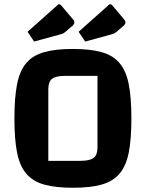

<svg xmlns="http://www.w3.org/2000/svg" viewBox="-20 -871 688 906"><path d="M48 -312Q48 -410 60.5 -473.5Q73 -537 104 -573.5Q135 -610 188.5 -625Q242 -640 324 -640Q406 -640 459.5 -625Q513 -610 544 -573.5Q575 -537 587.5 -473.5Q600 -410 600 -312Q600 -214 587.5 -151Q575 -88 544 -51.5Q513 -15 459.5 0Q406 15 324 15Q242 15 188.5 0Q135 -15 104 -51.5Q73 -88 60.5 -151Q48 -214 48 -312ZM208 -112H358Q404 -112 422 -126Q440 -140 440 -175V-513H289Q243 -513 225.5 -499Q208 -485 208 -450ZM382 -675 351 -721 488 -843Q494 -851 500 -851Q502 -851 505 -849.5Q508 -848 512 -843L566 -779Q569 -776 570.5 -772Q572 -768 572 -765Q572 -762 570.5 -759Q569 -756 566 -752L530 -721Q527 -718 521 -714.5Q515 -711 503 -708ZM141 -675 110 -721 247 -843Q254 -851 258 -851Q261 -851 264 -849.5Q267 -848 271 -843L325 -779Q328 -776 329.5 -772Q331 -768 331 -765Q331 -762 329.5 -759Q328 -756 325 -752L289 -721Q286 -718 280 -714.5Q274 -711 262 -708Z"/></svg>

Font: Changa SemiBold
Style: Regular
Weight: 600
Designer: Eduardo Rodriguez Tunni
Foundry: Eduardo Rodriguez Tunni
Version: Version 3.002; ttfautohint (v1.8.2)